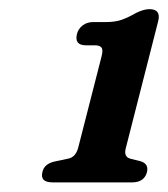

<svg xmlns="http://www.w3.org/2000/svg" viewBox="-20 -736 358 409"><path d="M163 -639.5Q138 -639.5 144 -664Q147 -675 156.2 -682Q165.5 -689 178.5 -689H205.5Q226 -689 240.2 -694.2Q254.5 -699.5 270 -708.5Q286.5 -716.5 298 -716.5Q323.5 -716.5 317 -691L248 -420.5Q243 -402 257.5 -398L279.5 -392.5Q297.5 -387 293 -369Q287 -347.5 261.5 -347.5H92Q64.5 -347.5 70.5 -370Q74.5 -388 99 -392.5L125 -398Q141 -401 146.5 -421L196 -614.5Q200 -629 196.5 -634.2Q193 -639.5 182 -639.5Z"/></svg>

Font: Fraunces 144pt S100 SemiBold
Style: Italic
Weight: 600
Italic angle: -16°
Version: Version 1.000; ttfautohint (v1.8.3)